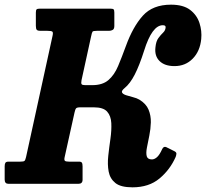

<svg xmlns="http://www.w3.org/2000/svg" viewBox="-53 -787 882 822"><path d="M699 -115Q675 -60.5 629.8 -22.8Q584.5 15 514 15Q464 15 441 -3.5Q418 -22 412.2 -52.5Q406.5 -83 410.5 -119.8Q414.5 -156.5 419.8 -193Q425 -229.5 423.5 -260Q422 -290.5 405.8 -309Q389.5 -327.5 349 -327.5H290.5Q276.5 -327.5 272.8 -323.2Q269 -319 266 -305L223.5 -113Q221 -101 225.5 -98Q230 -95 242.5 -95H285Q294.5 -95 297.5 -90.5Q300.5 -86 300.5 -74.5V-17.5Q300.5 0 282.5 0H-16.5Q-33 0 -33 -18V-75Q-33 -85.5 -29.8 -90.2Q-26.5 -95 -16 -95H34.5Q48 -95 51.8 -98.2Q55.5 -101.5 58.5 -114.5L171.5 -631.5Q175.5 -648 171.2 -651.5Q167 -655 150.5 -655H119.5Q109 -655 104.8 -659Q100.5 -663 100.5 -676.5V-733Q100.5 -744 104 -747Q107.5 -750 118.5 -750H418Q429.5 -750 433 -747.2Q436.5 -744.5 436.5 -733V-676Q436.5 -663 429.5 -659Q422.5 -655 413.5 -655H361.5Q346 -655 343.2 -651.5Q340.5 -648 337 -631L296 -443.5Q293.5 -430.5 296.5 -426.5Q299.5 -422.5 311.5 -422.5H342.5Q386 -422.5 411.2 -444.2Q436.5 -466 452.5 -504Q468.5 -542 486 -590Q516 -672.5 558.5 -719.8Q601 -767 679 -767Q731.5 -767 760.8 -744.8Q790 -722.5 801 -688.5Q812 -654.5 808.5 -620Q803.5 -568 772.2 -536Q741 -504 694 -504Q652 -504 630 -525.8Q608 -547.5 612.5 -584.5Q615 -610.5 625.2 -624.2Q635.5 -638 645.2 -647.2Q655 -656.5 656 -669Q657.5 -679 644 -679Q598 -679 564 -570Q544 -507 524 -468Q504 -429 480.5 -410Q466 -398 469.5 -391Q473 -384 486.5 -379.5Q500 -375 516.2 -371Q532.5 -367 543.5 -360.5Q572.5 -343 583 -317.5Q593.5 -292 592.8 -263.2Q592 -234.5 586.2 -206.2Q580.5 -178 576 -155Q571.5 -132 575.2 -118.2Q579 -104.5 597.5 -104.5Q608 -104.5 619 -114Q630 -123.5 641.5 -149Q648 -162 659 -157L692 -140.5Q703 -135.5 702.2 -128.5Q701.5 -121.5 699 -115Z"/></svg>

Font: Besley* Narrow
Style: Bold Italic
Weight: 700
Width: 4
Italic angle: -13°
Designer: Owen Earl
Foundry: indestructible type*
Version: Version 3.000; ttfautohint (v1.8.3)